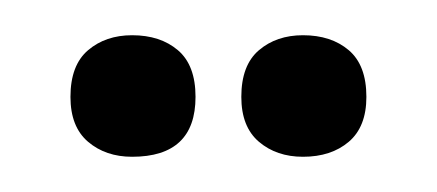

<svg xmlns="http://www.w3.org/2000/svg" viewBox="-20 -673 248 109"><path d="M152 -584Q137 -584 127 -592.5Q117 -601 117 -618Q117 -636 127 -644.5Q137 -653 152 -653Q168 -653 178 -644.5Q188 -636 188 -618Q188 -601 178 -592.5Q168 -584 152 -584ZM55 -584Q40 -584 30 -592.5Q20 -601 20 -618Q20 -636 30 -644.5Q40 -653 55 -653Q71 -653 81 -644.5Q91 -636 91 -618Q91 -584 55 -584Z"/></svg>

Font: Bricolage Grotesque 96pt Condensed ExtraLight
Style: Regular
Weight: 200
Width: 3
Designer: Mathieu Triay
Foundry: Atelier Triay
Version: Version 1.001; ttfautohint (v1.8.4.7-5d5b);gftools[0.9.33.de